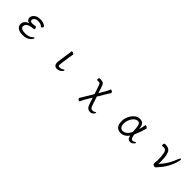

<svg xmlns="http://www.w3.org/2000/svg" viewBox="470 -2199 4060 4060"><g transform="rotate(45 2500.0 -169.5)"><path d="M551 -312Q564 -312 574.5 -294Q585 -276 585 -259Q585 -242 572 -241Q541 -238 506.5 -233.5Q472 -229 455 -223Q406 -205 385 -178Q364 -151 364 -119Q364 -87 398.5 -66Q433 -45 496 -45Q553 -45 598 -57.5Q643 -70 681 -107Q695 -121 705 -121Q716 -121 716 -107Q716 -100 704.5 -80.5Q693 -61 667 -38Q641 -15 598.5 1.5Q556 18 494 18Q393 18 344 -20Q295 -58 295 -119Q295 -214 410 -258Q371 -265 351.5 -289Q332 -313 332 -347Q332 -379 353.5 -411Q375 -443 416 -464.5Q457 -486 516 -486Q571 -486 608.5 -474.5Q646 -463 665.5 -447.5Q685 -432 685 -419Q685 -412 681.5 -403.5Q678 -395 669 -387Q658 -376 650 -376Q645 -376 641 -380Q637 -384 632 -389Q613 -409 582.5 -417Q552 -425 514 -425Q456 -425 428.5 -399Q401 -373 401 -347Q401 -339 404 -327.5Q407 -316 421 -308Q435 -300 467 -300Q486 -300 509 -303.5Q532 -307 548 -312Z M1453 -364Q1457 -387 1461 -417Q1465 -447 1467 -470Q1469 -479 1481 -479Q1492 -479 1505.5 -474Q1519 -469 1529 -461Q1539 -453 1539 -444V-441L1522 -353L1492 -135Q1490 -122 1489 -111.5Q1488 -101 1488 -93Q1488 -62 1502.5 -57Q1517 -52 1530 -52Q1548 -52 1570 -58Q1592 -64 1608 -76Q1625 -89 1635 -89Q1645 -89 1645 -78Q1645 -61 1624.5 -40Q1604 -19 1573 -4Q1542 11 1509 11Q1417 11 1417 -93Q1417 -104 1418 -117Q1419 -130 1421 -143Z M2646 161Q2608 161 2578 138Q2548 115 2528 59L2476 -96L2384 58Q2374 74 2362 100Q2350 126 2340 148Q2334 161 2322 161Q2308 161 2292.5 144Q2277 127 2277 114Q2277 108 2280 105Q2294 85 2307 64Q2320 43 2332 22L2450 -175L2385 -368Q2375 -396 2365.5 -407.5Q2356 -419 2339.5 -421.5Q2323 -424 2290 -424Q2280 -424 2275.5 -431.5Q2271 -439 2271 -449Q2271 -463 2278 -475.5Q2285 -488 2298 -488Q2342 -488 2368 -482Q2394 -476 2408 -463.5Q2422 -451 2430.5 -431.5Q2439 -412 2448 -386L2494 -249L2580 -393Q2590 -411 2601.5 -436Q2613 -461 2621 -483Q2624 -491 2634 -491Q2649 -491 2667.5 -476Q2686 -461 2686 -446Q2686 -442 2683 -437Q2674 -424 2661 -404Q2648 -384 2638 -367L2521 -171L2588 29Q2602 68 2617.5 84Q2633 100 2661 101Q2676 101 2690 99Q2704 97 2714 89Q2717 87 2719.5 85.5Q2722 84 2724 83Q2736 75 2744 75Q2754 75 2754 85Q2754 92 2741.5 110.5Q2729 129 2706 145Q2683 161 2649 161Z M3603 -87Q3566 -35 3518.5 -8.5Q3471 18 3421 18Q3373 18 3336.5 -1.5Q3300 -21 3279 -65.5Q3258 -110 3258 -184Q3258 -229 3275 -281.5Q3292 -334 3324 -380.5Q3356 -427 3400.5 -456.5Q3445 -486 3499 -486Q3567 -486 3598.5 -448.5Q3630 -411 3639 -319Q3650 -353 3658.5 -388.5Q3667 -424 3672 -458Q3675 -476 3691 -476Q3706 -476 3724 -461.5Q3742 -447 3742 -432Q3742 -432 3742 -431L3741 -429Q3741 -429 3741 -428Q3725 -369 3700 -298.5Q3675 -228 3649 -170Q3655 -115 3665 -89.5Q3675 -64 3686.5 -56.5Q3698 -49 3708 -47Q3709 -47 3710 -47L3715 -46Q3716 -46 3717 -46Q3728 -46 3739.5 -49Q3751 -52 3759 -59Q3777 -73 3788 -73Q3798 -73 3798 -62Q3798 -52 3784 -34.5Q3770 -17 3746.5 -3.5Q3723 10 3694 10Q3660 10 3638 -11Q3616 -32 3603 -87ZM3589 -183Q3588 -196 3587 -209.5Q3586 -223 3585 -237Q3580 -335 3563 -379Q3546 -423 3499 -423Q3463 -423 3431.5 -400Q3400 -377 3376.5 -340.5Q3353 -304 3339.5 -262Q3326 -220 3326 -182Q3326 -108 3352 -76.5Q3378 -45 3421 -45Q3468 -45 3510.5 -77.5Q3553 -110 3589 -183Z M4237 -412Q4230 -412 4226.5 -420.5Q4223 -429 4223 -439Q4223 -455 4230.5 -470Q4238 -485 4253 -485Q4296 -485 4332 -476.5Q4368 -468 4394.5 -436.5Q4421 -405 4435.5 -339Q4450 -273 4450 -159Q4450 -140 4450 -121.5Q4450 -103 4448 -85Q4485 -124 4522 -172Q4559 -220 4597.5 -289Q4636 -358 4675 -459Q4691 -500 4709 -500Q4722 -500 4722 -476Q4722 -469 4712 -427Q4702 -385 4677 -321Q4652 -257 4606.5 -181Q4561 -105 4490 -29Q4470 -7 4461.5 4Q4453 15 4439 15Q4430 15 4410 9Q4389 2 4382.5 -9.5Q4376 -21 4376 -37Q4376 -44 4376.5 -52Q4377 -60 4378 -69Q4380 -92 4381.5 -114.5Q4383 -137 4383 -160Q4383 -221 4375.5 -275.5Q4368 -330 4357 -363Q4346 -394 4326.5 -404Q4307 -414 4278 -414Q4269 -414 4259 -413.5Q4249 -413 4238 -412Z"/></g></svg>

Font: Klee One SemiBold
Style: Regular
Weight: 600
Designer: Fontworks Inc.
Foundry: Fontworks Inc.
Version: Version 1.00;January 12, 2022;FontCreator 13.0.0.2683 64-bit